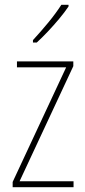

<svg xmlns="http://www.w3.org/2000/svg" viewBox="-20 -784 357 804"><path d="M288 0H33V-22L257 -502H51V-527H287V-507L62 -25H288ZM267 -757Q251 -733 228 -705.5Q205 -678 180.5 -652Q156 -626 134 -606H118V-616Q152 -653 182.5 -690Q213 -727 237 -764H267Z"/></svg>

Font: Noto Sans Georgian Condensed Thin
Style: Regular
Weight: 100
Width: 3
Designer: Monotype Design Team, Akaki Razmadze
Foundry: Google LLC
Version: Version 2.005; ttfautohint (v1.8.4.7-5d5b)